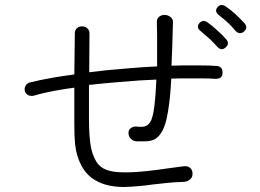

<svg xmlns="http://www.w3.org/2000/svg" viewBox="-20 -791 1040 768"><path d="M102.5 -461.9Q88.9 -459 83 -449.2Q77.1 -439.5 79.1 -428.7Q81.1 -418 89.8 -412.1Q99.6 -405.3 115.2 -408.2Q150.4 -418.9 197.3 -427.7Q234.4 -434.6 277.3 -440.4V-293Q277.3 -244.1 280.3 -213.9Q286.1 -166 303.7 -132.8Q324.2 -90.8 362.3 -69.3Q407.2 -43 476.6 -43Q508.8 -43.9 538.1 -46.9Q555.7 -47.9 587.9 -52.7Q622.1 -56.6 641.6 -58.6Q675.8 -62.5 714.8 -63.5Q731.4 -64.5 742.2 -75.2Q751 -84 750 -97.7Q750 -110.4 741.2 -119.1Q730.5 -127.9 714.8 -126L663.1 -119.1Q603.5 -110.4 573.2 -107.4Q522.5 -101.6 482.4 -101.6Q441.4 -101.6 419.9 -107.4Q390.6 -114.3 374 -132.8Q354.5 -155.3 344.7 -197.3Q335.9 -241.2 335.9 -313.5V-451.2Q376 -456.1 457 -462.9Q545.9 -470.7 605.5 -472.7Q602.5 -406.2 597.7 -368.2Q592.8 -329.1 585 -310.5Q576.2 -292 563.5 -287.1Q552.7 -282.2 532.2 -284.2Q513.7 -287.1 502.9 -278.3Q493.2 -271.5 494.1 -257.8Q494.1 -246.1 502.9 -236.3Q512.7 -225.6 529.3 -225.6H558.6Q582 -225.6 597.7 -233.4Q616.2 -243.2 628.9 -266.6Q643.6 -293 651.4 -341.8Q661.1 -394.5 665 -476.6L707 -477.5Q753.9 -477.5 777.3 -477.5Q818.4 -477.5 842.8 -475.6Q871.1 -475.6 870.1 -501Q870.1 -527.3 842.8 -527.3Q822.3 -529.3 783.2 -529.3Q761.7 -529.3 710 -529.3L666 -528.3Q667 -568.4 668.9 -601.6Q670.9 -664.1 671.9 -703.1Q671.9 -715.8 661.1 -723.6Q652.3 -730.5 639.6 -731.4Q626 -731.4 617.2 -724.6Q607.4 -717.8 607.4 -703.1Q608.4 -681.6 608.4 -651.4Q608.4 -632.8 608.4 -594.7V-525.4Q557.6 -523.4 481.4 -516.6Q403.3 -510.7 336.9 -502L337.9 -657.2Q337.9 -670.9 328.1 -678.7Q320.3 -685.5 308.6 -685.5Q295.9 -685.5 288.1 -678.7Q279.3 -670.9 279.3 -657.2L277.3 -493.2Q226.6 -486.3 192.4 -480.5Q142.6 -471.7 102.5 -461.9ZM810.5 -701.2Q792 -714.8 777.3 -698.2Q763.7 -681.6 782.2 -667Q803.7 -648.4 819.3 -634.8Q835.9 -619.1 847.7 -605.5Q865.2 -585 882.8 -601.6Q900.4 -617.2 883.8 -634.8Q869.1 -652.3 849.6 -668.9Q830.1 -687.5 810.5 -701.2ZM883.8 -764.6Q864.3 -778.3 850.6 -762.7Q835.9 -746.1 855.5 -730.5Q877 -713.9 892.6 -699.2Q909.2 -683.6 919.9 -669.9Q937.5 -649.4 956.1 -665Q973.6 -680.7 957 -699.2Q937.5 -719.7 922.9 -733.4Q901.4 -752.9 883.8 -764.6Z"/></svg>

Font: GulimChe
Style: Regular
Weight: 400
Monospace: yes
Version: Version 2.21